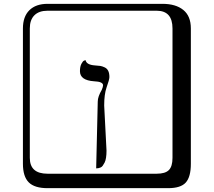

<svg xmlns="http://www.w3.org/2000/svg" viewBox="-20 -774 1120 1006"><path d="M483.9 107.9 492.2 -242.2Q492.2 -267.1 513.2 -303.2Q520 -319.3 520 -327.1Q520 -346.2 473.1 -348.1Q398.9 -353 398.9 -400.9Q398.9 -424.8 406.5 -439.5Q414.1 -454.1 420.9 -456.5L428.2 -459Q433.1 -434.1 478 -431.2Q496.1 -430.2 506.1 -428.5Q516.1 -426.8 528.6 -420.9Q541 -415 547.1 -402.6Q553.2 -390.1 553.2 -370.1Q553.2 -356.9 538.1 -314.9Q525.9 -279.8 525.9 -221.2L538.1 15.1Q538.1 36.1 535.6 52Q533.2 67.9 528.1 77.9Q522.9 87.9 518.1 94.5Q513.2 101.1 507.1 103.5Q501 106 496.6 106.9Q492.2 107.9 487.8 107.9ZM229 -717.8Q184.1 -717.8 160.2 -693.8Q136.2 -669.9 136.2 -625V53.2Q136.2 136.2 229 136.2H800.8Q845.7 136.2 864.7 117.2Q883.8 98.1 883.8 53.2V-625Q883.8 -717.8 800.8 -717.8ZM980 84Q980 152.8 953.4 182.4Q926.8 211.9 860.8 211.9H229Q161.1 211.9 130.6 181.4Q100.1 150.9 100.1 84V-625Q100.1 -687 134 -720.5Q168 -753.9 229 -753.9H831.1Q900.9 -753.9 940.4 -721.9Q980 -689.9 980 -625Z"/></svg>

Font: Linux Biolinum Keyboard O
Style: Regular
Weight: 700
Designer: Philipp H. Poll
Foundry: Philipp H. Poll
Version: Version 0.6.1